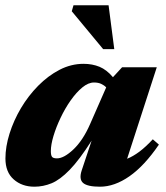

<svg xmlns="http://www.w3.org/2000/svg" viewBox="-20 -690 626 725"><path d="M288.5 -46.5 326 -159Q279.5 -86 243 -48.5Q206.5 -11 174.8 2Q143 15 110 15Q63 15 31.8 -12.5Q0.5 -40 0.5 -91.5Q0.5 -136 16 -185.5Q31.5 -235 59.2 -281.8Q87 -328.5 124.2 -366.2Q161.5 -404 205 -426.5Q248.5 -449 295.5 -449Q328.5 -449 355.8 -437.8Q383 -426.5 406.5 -398.5L441 -436H572L460 -90.5Q482.5 -99.5 506 -117Q529.5 -134.5 557 -164L580 -144Q525.5 -64 469 -24.5Q412.5 15 357.5 15Q310.5 15 294 1Q277.5 -13 288.5 -46.5ZM172 -119.5Q172 -103.5 176.5 -97.8Q181 -92 195 -92Q221.5 -92 257.2 -125.8Q293 -159.5 320 -221L381 -360Q373.5 -368 362.2 -373.2Q351 -378.5 335 -378.5Q313.5 -378.5 290.8 -359.8Q268 -341 246.8 -310.8Q225.5 -280.5 208.8 -245.2Q192 -210 182 -176.8Q172 -143.5 172 -119.5ZM411.5 -504.5H369.5L251 -647.5L257.5 -670H390Z"/></svg>

Font: Newsreader Text ExtraBold
Style: Italic
Weight: 800
Italic angle: -17°
Designer: Hugues Gentile
Foundry: Production Type
Version: Version 1.001